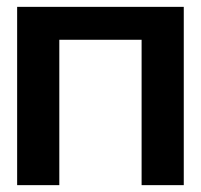

<svg xmlns="http://www.w3.org/2000/svg" viewBox="-20 -540 586 560"><path d="M30 0V-520H516V0H393V-424H153V0Z"/></svg>

Font: Non Bureau Medium
Style: Regular
Weight: 500
Designer: Jona Saucedo
Foundry: Non Foundry
Version: Version 1.000; ttfautohint (v1.8.4)